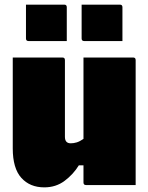

<svg xmlns="http://www.w3.org/2000/svg" viewBox="-20 -798 640 828"><path d="M249 -550Q260 -550 260 -539V-208Q260 -180 285 -180Q298 -180 311 -184Q324 -188 340 -199V-550H554Q565 -550 565 -539V0H351Q340 0 340 -11V-85H320Q296 -46 258.5 -18Q221 10 171 10Q109 10 72 -31Q35 -72 35 -158V-550ZM92 -778H257Q268 -778 268 -767V-621H103Q92 -621 92 -632ZM332 -778H497Q508 -778 508 -767V-621H343Q332 -621 332 -632Z"/></svg>

Font: Recursive Sn Lnr St XBk
Style: Regular
Weight: 1000
Version: Version 1.079;hotconv 1.0.112;makeotfexe 2.5.65598; ttfautoh